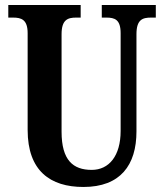

<svg xmlns="http://www.w3.org/2000/svg" viewBox="-20 -734 653 764"><path d="M312 10C459 10 523 -77 523 -211V-598C523 -656 547 -664 581 -664H600V-714H385V-664H403C437 -664 460 -656 460 -602V-213C460 -114 414 -58 345 -58C271 -58 225 -96 225 -210V-598C225 -656 250 -664 283 -664H301V-714H13V-664H32C65 -664 90 -656 90 -602V-217C90 -54 180 10 312 10Z"/></svg>

Font: Noto Serif Georgian ExtraCondensed Bold
Style: Regular
Weight: 700
Width: 2
Designer: Monotype Design Team, Akaki Razmadze
Foundry: Google LLC
Version: Version 2.003